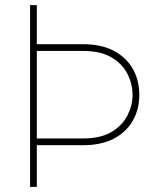

<svg xmlns="http://www.w3.org/2000/svg" viewBox="-20 -731 635 751"><path d="M97.7 -710.9H124V-558.1H305.2Q376.5 -558.1 425.3 -532.2Q474.1 -506.3 499.5 -461.7Q524.9 -417 524.9 -360.4Q524.9 -303.7 499.5 -259Q474.1 -214.4 425.3 -188.7Q376.5 -163.1 305.2 -163.1H124V0H97.7ZM305.2 -531.7H124V-189.5H305.2Q374 -189.5 416.5 -215.1Q459 -240.7 478.8 -280Q498.5 -319.3 498.5 -359.4Q498.5 -401.9 478.8 -441.4Q459 -481 416.5 -506.3Q374 -531.7 305.2 -531.7Z"/></svg>

Font: Vazirmatn FD Thin
Style: Regular
Weight: 100
Designer: Saber Rastikerdar
Foundry: Saber Rastikerdar
Version: Version 33.003